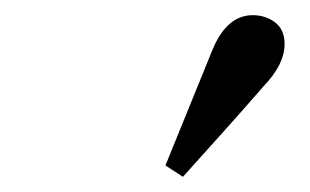

<svg xmlns="http://www.w3.org/2000/svg" viewBox="-20 -725 408 253"><path d="M198 -507Q213 -544 228.5 -582Q244 -620 259 -657Q278 -705 313 -705Q330 -705 342.5 -695.5Q355 -686 355 -667Q355 -640 327 -611Q301 -581 274.5 -551.5Q248 -522 221 -492Z"/></svg>

Font: Lisu Bosa SemiBold
Style: Italic
Weight: 600
Italic angle: -19°
Designer: David Morse, Annie Olsen, Victor Gaultney, Frank Grießhammer (Latin)
Foundry: SIL International
Version: Version 2.000